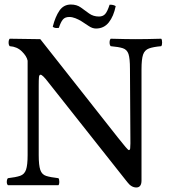

<svg xmlns="http://www.w3.org/2000/svg" viewBox="-20 -818 748 848"><path d="M293 -798Q319 -798 337 -785Q355 -772 373.5 -758.5Q392 -745 417 -745Q434 -745 444 -755.5Q454 -766 464 -797Q480 -798 491 -791Q482 -746 460.5 -719Q439 -692 404 -692Q388 -692 372 -703Q356 -714 340 -724Q327 -732 313 -737.5Q299 -743 286 -743Q267 -743 257.5 -731.5Q248 -720 240 -695Q221 -692 213 -700Q224 -744 242.5 -771Q261 -798 293 -798ZM554 -514Q554 -560 547.5 -579.5Q541 -599 522.5 -605Q504 -611 469 -614Q464 -619 464 -630Q464 -642 469 -647Q502 -646 533 -645.5Q564 -645 580 -645Q598 -645 629.5 -645.5Q661 -646 692 -647Q696 -643 696 -630Q696 -618 692 -614Q657 -611 638 -604Q619 -597 612 -577Q605 -557 605 -512V-21Q605 10 582 10Q560 10 542 -14L193 -455Q168 -488 159 -488Q153 -488 152 -476.5Q151 -465 151 -439V-133Q151 -88 158 -67.5Q165 -47 184 -41Q203 -35 238 -31Q242 -27 242 -14Q242 -4 238 0H15Q10 -5 10 -14Q10 -26 15 -31Q50 -35 69 -41.5Q88 -48 95 -68.5Q102 -89 102 -133V-550Q98 -570 76.5 -591Q55 -612 23 -614Q18 -619 18 -630Q18 -642 23 -647L158 -645L501 -210Q544 -155 549 -155Q554 -155 555 -163Q556 -171 556 -185Z"/></svg>

Font: Pochaevsk
Style: Regular
Weight: 400
Version: Version 1.210; ttfautohint (v1.8.4.7-5d5b)